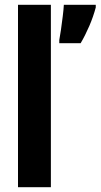

<svg xmlns="http://www.w3.org/2000/svg" viewBox="-20 -780 419 800"><path d="M192 0H55V-760H192ZM379 -749Q369 -711 352 -671.5Q335 -632 316 -600H227V-613Q230 -628 234 -656Q238 -684 241.5 -712.5Q245 -741 246 -760H379Z"/></svg>

Font: Noto Sans Bengali ExtraCondensed
Style: Bold
Weight: 700
Width: 2
Designer: Joana Ranito - Universal Thirst; Jelle Bosma - Monotype Design Team
Foundry: Universal Thirst ehf.
Version: Version 3.000; ttfautohint (v1.8.4.7-5d5b)